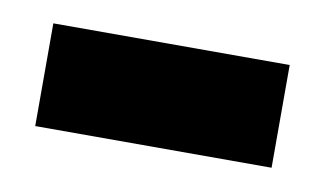

<svg xmlns="http://www.w3.org/2000/svg" viewBox="-31 34 352 208"><g transform="rotate(10 145.0 137.5)"><path d="M275 194H15V81H275Z"/></g></svg>

Font: Tilda Sans Extra Bold
Style: Regular
Weight: 800
Designer: ParaType Ltd
Foundry: ParaType Ltd
Version: Version 1.009